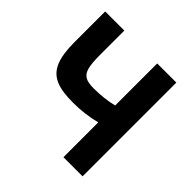

<svg xmlns="http://www.w3.org/2000/svg" viewBox="-175 -827 979 979"><g transform="rotate(45 314.0 -338.0)"><path d="M43 -676V-452C43 -396.7 49.5 -353 62.5 -321C91 -250.8 152.7 -231 257 -231C312.3 -231 366 -237.7 418 -251V0H556V-676H418V-373C376 -362.3 329.3 -357 278 -357C225.1 -357 200.1 -369.6 189 -410C183.7 -429.3 181 -460 181 -502V-676Z"/></g></svg>

Font: Fog Sans
Style: Bold
Weight: 700
Foundry: Intel Corporation
Version: Version 1.00